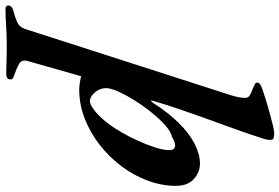

<svg xmlns="http://www.w3.org/2000/svg" viewBox="-320 -566 1032 709"><g transform="rotate(90 196.5 -211.0)"><path d="M-127.9 285.2Q-132.1 285.2 -135.6 281.9Q-139 278.7 -138.2 273.7Q-137.4 265.7 -131 261.4Q-124.6 257.2 -116.4 255.4Q-85.6 247.3 -71 239Q-56.5 230.8 -49.6 206.9L190.5 -539.1Q195.5 -554.5 199.2 -569.5Q203 -584.5 203 -599.4Q203 -611.8 192.4 -617.6Q181.9 -623.5 168.6 -628.1Q160.9 -631.3 153.7 -634.8Q146.6 -638.3 146.6 -644Q146.6 -649.6 151 -653.6Q155.4 -657.7 171.5 -663.6Q183.3 -668 206.8 -675.2Q230.3 -682.4 256.2 -689.6Q282 -696.7 302.9 -701.9Q323.8 -707 332.3 -707Q339.7 -707 348.9 -705.6Q358.1 -704.2 358.1 -693.7Q358.1 -681.6 355.5 -672.6Q352.8 -663.5 348.7 -652.5Q338.6 -620.6 325.7 -583.9Q312.7 -547.2 298 -507.2Q283.4 -467.3 268.6 -425.7Q253.7 -384.2 239.8 -342.3Q225.9 -300.5 214.2 -260.7Q211.9 -252.4 214 -252.3Q216.2 -252.1 220.8 -258.8Q257.6 -316.5 296.3 -355.3Q335 -394.2 373.2 -413.5Q411.3 -432.9 445.1 -432.9Q477.6 -432.9 502.7 -410.2Q527.8 -387.5 527.8 -344Q527.8 -292.3 508.8 -240.6Q489.7 -189 455.6 -143.4Q421.5 -97.8 376.4 -62.6Q331.2 -27.5 279.3 -7.3Q227.5 12.9 173.3 12.9Q154.2 12.9 132.6 8.2Q110.9 3.5 98.9 -1.4L134.5 -35L66.8 203.9Q60.6 225.7 77.4 235.1Q94.1 244.5 121.4 253.9Q128.1 255.7 132 259.2Q135.8 262.6 134.2 271.4Q133.4 276.6 128.1 279.5Q122.7 282.4 115.8 282.4Q99.2 282.4 75.8 281.7Q52.3 280.9 29.6 280.7Q6.8 280.5 -7.6 280.6Q-32.6 281 -66.4 283.1Q-100.1 285.2 -127.9 285.2ZM214.8 -26.5Q225.7 -26.5 243.1 -38.7Q260.5 -50.9 279.6 -72.1Q298.7 -93.3 315.6 -119.7Q330.3 -141.8 345.7 -171.9Q361 -202 373.6 -233Q386.1 -264 392.3 -290.5Q398.4 -317 394.1 -331.7Q390.9 -338.3 384.3 -340.4Q377.7 -342.5 368 -339.6Q358.3 -336.7 345.7 -329.1Q329.2 -326.4 306 -306.2Q282.7 -286 258.5 -256.1Q234.2 -226.2 213.6 -193.6Q193 -161.1 180 -132.2Q166.9 -103.3 166.9 -86.1Q166.9 -63.3 182.7 -44.9Q198.5 -26.5 214.8 -26.5Z"/></g></svg>

Font: EB Garamond
Style: Italic
Weight: 400
Italic angle: -17.2°
Designer: Georg Duffner and Octavio Pardo
Foundry: Georg Duffner
Version: Version 1.001